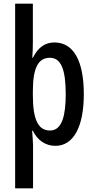

<svg xmlns="http://www.w3.org/2000/svg" viewBox="-20 -780 513 1040"><path d="M434 -270C434 -451 378 -550 275 -550C227 -550 188 -527 158 -467H155C157 -496 158 -524 158 -553V-760H62V240H159V6C159 -14 156 -40 154 -72H158C183 -19 228 10 280 10C378 10 434 -93 434 -270ZM336 -269C336 -160 318 -73 251 -73C187 -73 158 -132 158 -264V-286C158 -412 187 -467 250 -467C310 -467 336 -406 336 -269Z"/></svg>

Font: Noto Sans Armenian ExtraCondensed Medium
Style: Regular
Weight: 500
Width: 2
Designer: Monotype Design Team
Foundry: Monotype Imaging Inc.
Version: Version 2.008